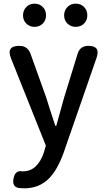

<svg xmlns="http://www.w3.org/2000/svg" viewBox="-20 -801 584 1051"><path d="M112 230Q100 230 82 228Q43 220 55 172Q65 129 103 137Q104 137 105 137Q185 137 220 34L231 -4L40 -482Q13 -550 86 -550Q131 -550 147 -507L233 -267Q240 -247 253 -203Q273 -142 283 -112H288L331 -267L405 -507Q418 -550 464 -550Q531 -550 509 -486L430 -258L329 33Q294 130 248 176Q194 230 112 230ZM169 -654Q142 -654 124 -672Q106 -690 106 -717Q106 -744 124 -762.5Q142 -781 169 -781Q196 -781 214 -763Q232 -745 232 -717Q232 -690 214 -672Q196 -654 169 -654ZM394 -654Q367 -654 349 -672Q331 -690 331 -717Q331 -744 349 -762.5Q367 -781 394 -781Q422 -781 440 -763Q458 -745 458 -717Q458 -690 440 -672Q422 -654 394 -654Z"/></svg>

Font: GenSenRounded JP M
Style: Regular
Weight: 500
Version: Version 1.501;PS 1;hotconv 16.6.51;makeotf.lib2.5.65220